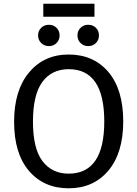

<svg xmlns="http://www.w3.org/2000/svg" viewBox="-20 -992 732 1024"><path d="M483.9 -902.8H210.9V-972.2H483.9ZM241.2 -859.9Q265.6 -859.9 281.7 -843.5Q297.9 -827.1 297.9 -803.2Q297.9 -778.8 281.5 -762.5Q265.1 -746.1 241.2 -746.1Q216.3 -746.1 199.7 -762.5Q183.1 -778.8 183.1 -803.2Q183.1 -827.6 199.7 -843.8Q216.3 -859.9 241.2 -859.9ZM450.2 -859.9Q475.1 -859.9 491.5 -843.8Q507.8 -827.6 507.8 -803.2Q507.8 -778.8 491.5 -762.5Q475.1 -746.1 450.2 -746.1Q425.8 -746.1 409.4 -762.7Q393.1 -779.3 393.1 -803.2Q393.1 -827.1 409.4 -843.5Q425.8 -859.9 450.2 -859.9ZM346.2 -701.2Q479 -701.2 558.1 -607.9Q637.2 -514.6 637.2 -344.2Q637.2 -176.3 557.9 -82Q478.5 12.2 346.2 12.2Q213.9 12.2 134.5 -80.6Q55.2 -173.3 55.2 -342.8Q55.2 -510.3 135 -605.7Q214.8 -701.2 346.2 -701.2ZM346.2 -623Q255.9 -623 205.8 -554.9Q155.8 -486.8 155.8 -342.8Q155.8 -199.7 206.5 -132.8Q257.3 -65.9 346.2 -65.9Q536.1 -65.9 536.1 -344.2Q536.1 -623 346.2 -623Z"/></svg>

Font: FiraGO
Style: Regular
Weight: 400
Designer: bBox Type
Foundry: bBox Type GmbH
Version: Version 1.001;PS 001.001;hotconv 1.0.88;makeotf.lib2.5.64775